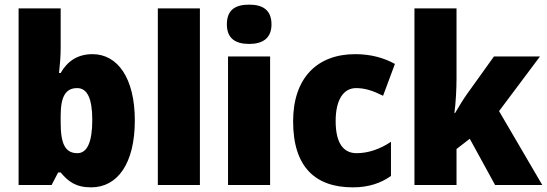

<svg xmlns="http://www.w3.org/2000/svg" viewBox="-20 -796 2353 826"><path d="M241 -588V-760H60V0H202L230 -54H241C273 -16 305 10 372 10C486 10 560 -93 560 -278C560 -460 486 -563 378 -563C312 -563 269 -531 241 -482H234C238 -520 241 -556 241 -588ZM312 -417C356 -417 377 -371 377 -280C377 -185 355 -137 313 -137C260 -137 241 -178 241 -269V-298C241 -380 262 -417 312 -417Z M840 0V-760H659V0Z M1052 -776C994 -776 956 -755 956 -691C956 -629 995 -607 1052 -607C1107 -607 1148 -629 1148 -691C1148 -755 1108 -776 1052 -776ZM1142 -553H961V0H1142Z M1498 10C1566 10 1618 -8 1662 -39V-186C1616 -155 1565 -137 1514 -137C1459 -137 1424 -178 1424 -275C1424 -369 1459 -417 1512 -417C1551 -417 1586 -405 1628 -384L1679 -521C1630 -548 1574 -563 1508 -563C1344 -563 1241 -460 1241 -274C1241 -77 1337 10 1498 10Z M1944 -460V-760H1763V0H1944V-155L2001 -199L2110 0H2313L2127 -318L2303 -553H2105L1991 -394C1975 -372 1953 -336 1938 -310H1935C1941 -356 1944 -413 1944 -460Z"/></svg>

Font: Noto Sans Devanagari UI SemiCondensed Black
Style: Regular
Weight: 900
Width: 4
Designer: Jelle Bosma - Monotype Design Team
Foundry: Monotype Imaging Inc.
Version: Version 2.004